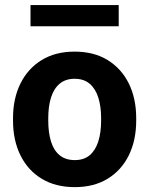

<svg xmlns="http://www.w3.org/2000/svg" viewBox="-20 -747 604 777"><path d="M282.7 10.3Q204.6 10.3 148.4 -23.9Q92.3 -58.1 62.5 -118.9Q32.7 -179.7 32.7 -258.8V-269Q32.7 -347.7 62.5 -408.4Q92.3 -469.2 148.2 -503.7Q204.1 -538.1 281.7 -538.1Q360.4 -538.1 416 -503.7Q471.7 -469.2 501.5 -408.7Q531.2 -348.1 531.2 -269V-258.8Q531.2 -179.7 501.5 -118.9Q471.7 -58.1 416 -23.9Q360.4 10.3 282.7 10.3ZM282.7 -99.1Q319.8 -99.1 343.3 -119.1Q366.7 -139.2 377.9 -175Q389.2 -210.9 389.2 -258.8V-269Q389.2 -315.9 377.9 -351.8Q366.7 -387.7 343 -408Q319.3 -428.2 281.7 -428.2Q245.1 -428.2 221.2 -408Q197.3 -387.7 186.3 -351.8Q175.3 -315.9 175.3 -269V-258.8Q175.3 -210.9 186.3 -174.8Q197.3 -138.7 221.2 -118.9Q245.1 -99.1 282.7 -99.1ZM103.5 -640.6V-726.6H460.4V-640.6Z"/></svg>

Font: Roboto Slab LO
Style: Bold
Weight: 700
Designer: Google
Version: Version 2.000